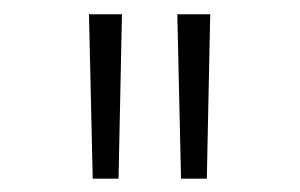

<svg xmlns="http://www.w3.org/2000/svg" viewBox="-20 -748 431 276"><path d="M113.3 -491.2 107.9 -727.5H155.3L150.4 -491.2ZM240.2 -491.2 234.9 -727.5H282.2L277.3 -491.2Z"/></svg>

Font: Inter 17pt ExtraLight
Style: Regular
Weight: 250
Version: Version 4.001;git-66647c0bb